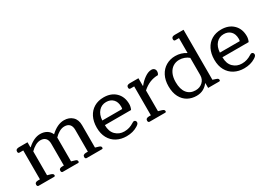

<svg xmlns="http://www.w3.org/2000/svg" viewBox="-8 -1436 3005 2175"><g transform="rotate(-30 1494.5 -348.5)"><path d="M64 0Q55 0 50 -6.5Q45 -13 45 -24Q45 -40 56.5 -48Q68 -56 88 -56H113V-434H64Q45 -434 45 -457Q45 -474 56.5 -482Q68 -490 88 -490H201V-424H205Q289 -500 371 -500Q418 -500 454 -479Q490 -458 507 -418Q595 -500 682 -500Q748 -500 790.5 -460.5Q833 -421 833 -349V-56L876 -43Q892 -38 898.5 -31.5Q905 -25 905 -14Q905 0 892 0H692Q683 0 678 -6.5Q673 -13 673 -24Q673 -40 684.5 -48Q696 -56 716 -56H740V-341Q740 -388 717.5 -412.5Q695 -437 652 -437Q617 -437 582.5 -417.5Q548 -398 520 -368V-56L564 -43Q580 -39 586.5 -32Q593 -25 593 -14Q593 0 580 0H380Q371 0 366 -6.5Q361 -13 361 -24Q361 -40 372.5 -48Q384 -56 404 -56H426V-341Q426 -388 403.5 -412.5Q381 -437 339 -437Q305 -437 270.5 -418Q236 -399 206 -368V-56L251 -43Q267 -37 273.5 -30.5Q280 -24 280 -14Q280 0 266 0Z M963 -240Q963 -320 992.5 -378.5Q1022 -437 1075.5 -468.5Q1129 -500 1200 -500Q1298 -500 1357 -442.5Q1416 -385 1416 -290Q1416 -254 1400 -220H1057Q1057 -136 1102.5 -91.5Q1148 -47 1214 -47Q1250 -47 1280 -56.5Q1310 -66 1340 -85Q1355 -95 1364 -95Q1375 -95 1382.5 -87Q1390 -79 1390 -67Q1390 -55 1381.5 -45.5Q1373 -36 1355 -25Q1294 13 1210 13Q1138 13 1082 -17Q1026 -47 994.5 -104Q963 -161 963 -240ZM1318 -280Q1322 -291 1322 -309Q1322 -371 1288.5 -405.5Q1255 -440 1199 -440Q1140 -440 1101.5 -397.5Q1063 -355 1058 -280Z M1515 0Q1506 0 1501 -6.5Q1496 -13 1496 -24Q1496 -40 1507.5 -48Q1519 -56 1539 -56H1564V-434H1515Q1496 -434 1496 -457Q1496 -474 1507.5 -482Q1519 -490 1539 -490H1652V-390H1656Q1692 -436 1738.5 -468Q1785 -500 1825 -500Q1849 -500 1862 -486.5Q1875 -473 1875 -453Q1875 -427 1860 -410Q1749 -410 1657 -327V-56L1702 -43Q1718 -38 1725 -31.5Q1732 -25 1732 -14Q1732 0 1719 0Z M1901 -240Q1901 -319 1931.5 -378Q1962 -437 2016 -468.5Q2070 -500 2137 -500Q2213 -500 2277 -459V-654H2229Q2210 -654 2210 -677Q2210 -710 2253 -710H2369V-56L2408 -43Q2425 -38 2432 -31.5Q2439 -25 2439 -14Q2439 0 2425 0H2281V-62H2277Q2252 -28 2214 -7.5Q2176 13 2125 13Q2063 13 2012.5 -14.5Q1962 -42 1931.5 -99Q1901 -156 1901 -240ZM2276 -171V-396Q2252 -417 2220 -428.5Q2188 -440 2154 -440Q2109 -440 2073 -417Q2037 -394 2016 -349Q1995 -304 1995 -240Q1995 -147 2035 -97Q2075 -47 2147 -47Q2202 -47 2239 -81.5Q2276 -116 2276 -171Z M2501 -240Q2501 -320 2530.5 -378.5Q2560 -437 2613.5 -468.5Q2667 -500 2738 -500Q2836 -500 2895 -442.5Q2954 -385 2954 -290Q2954 -254 2938 -220H2595Q2595 -136 2640.5 -91.5Q2686 -47 2752 -47Q2788 -47 2818 -56.5Q2848 -66 2878 -85Q2893 -95 2902 -95Q2913 -95 2920.5 -87Q2928 -79 2928 -67Q2928 -55 2919.5 -45.5Q2911 -36 2893 -25Q2832 13 2748 13Q2676 13 2620 -17Q2564 -47 2532.5 -104Q2501 -161 2501 -240ZM2856 -280Q2860 -291 2860 -309Q2860 -371 2826.5 -405.5Q2793 -440 2737 -440Q2678 -440 2639.5 -397.5Q2601 -355 2596 -280Z"/></g></svg>

Font: Maitree Medium
Style: Regular
Weight: 500
Designer: CadsonDemak Team
Foundry: CadsonDemak
Version: Version 1.010